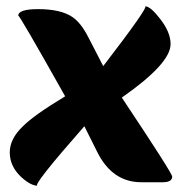

<svg xmlns="http://www.w3.org/2000/svg" viewBox="-20 -579 595 610"><path d="M308 -369Q454 -559 441 -559Q458 -559 488 -520Q522 -477 522 -439Q522 -377 367 -269Q527 -29 527 -18Q527 0 497 0H429Q336 0 288 -98L248 -178Q82 11 99 11Q78 11 48 -16Q11 -50 11 -95Q11 -138 53 -178Q89 -214 187 -273Q38 -538 38 -529Q38 -550 101 -550Q173 -550 210 -525Q238 -506 262 -458Z"/></svg>

Font: PoetsenOne
Style: Regular
Weight: 400
Designer: Rodrigo Fuenzalida, Pablo Impallari
Foundry: Pablo Impallari, Rodrigo Fuenzalida
Version: Version 1.000